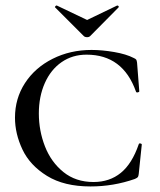

<svg xmlns="http://www.w3.org/2000/svg" viewBox="-20 -660 576 692"><path d="M462 -451Q469 -448 471 -445Q473 -442 474 -434L482 -331Q482 -328 476.5 -327Q471 -326 470 -330Q423 -463 292 -463Q241 -463 202 -436Q163 -409 141.5 -360.5Q120 -312 120 -251Q120 -189 142 -132.5Q164 -76 208.5 -40Q253 -4 317 -4Q375 -4 415.5 -37Q456 -70 480 -140Q481 -144 486 -143Q491 -142 491 -139L480 -33Q479 -25 477 -22Q475 -19 466 -15Q389 12 306 12Q211 12 149.5 -26Q88 -64 61 -121Q34 -178 34 -236Q34 -305 70 -360.5Q106 -416 169.5 -448Q233 -480 310 -480Q348 -480 391.5 -472.5Q435 -465 462 -451ZM178 -634Q178 -636 180.5 -638.5Q183 -641 185 -640L294 -588L402 -640H403Q406 -640 407.5 -637.5Q409 -635 407 -633L305 -530Q301 -526 294 -526Q286 -526 282 -530L179 -633Q179 -633 178.5 -633.5Q178 -634 178 -634Z"/></svg>

Font: Cormorant SC Medium
Style: Regular
Weight: 500
Designer: Christian Thalmann (Catharsis Fonts)
Foundry: Catharsis Fonts
Version: Version 4.000